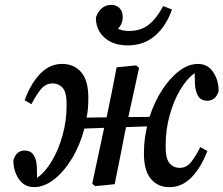

<svg xmlns="http://www.w3.org/2000/svg" viewBox="-20 -755 916 787"><path d="M673 12Q626 12 597.5 -23Q569 -58 570 -130Q570 -158 573.5 -185Q577 -212 583 -237L497 -234L492 -212Q482 -159 471.5 -106.5Q461 -54 450 0L370 8L358 -2L407 -231L326 -228Q308 -160 275 -105.5Q242 -51 201.5 -19.5Q161 12 120 12Q79 12 56.5 -22Q34 -56 35 -100Q43 -122 54.5 -130Q66 -138 81 -138Q105 -138 117.5 -120Q130 -102 131 -70L132 -26Q165 -49 192.5 -95Q220 -141 236.5 -200.5Q253 -260 253 -321Q254 -374 238 -393.5Q222 -413 195 -413Q167 -413 147 -388.5Q127 -364 109 -328L81 -344Q107 -415 146.5 -454.5Q186 -494 237 -493Q286 -492 314.5 -457Q343 -422 342 -350Q342 -331 340.5 -311.5Q339 -292 335 -273L417 -274Q428 -325 438 -376Q448 -427 458 -479L538 -487L550 -477L506 -275L593 -276Q613 -338 645 -387Q677 -436 715 -464.5Q753 -493 791 -493Q832 -493 854.5 -458.5Q877 -424 876 -380Q868 -358 856 -350Q844 -342 830 -342Q805 -342 793 -360Q781 -378 779 -411L778 -455Q746 -433 718.5 -386.5Q691 -340 675 -281Q659 -222 659 -160Q658 -107 674 -87Q690 -67 717 -67Q745 -67 764 -91.5Q783 -116 801 -152L830 -136Q803 -66 763.5 -26.5Q724 13 673 12ZM504 -569Q444 -569 408.5 -600.5Q373 -632 373 -683Q380 -705 396 -720Q412 -735 437 -735Q456 -735 469.5 -722Q483 -709 483 -685Q483 -658 464 -637Q485 -628 508 -628Q558 -628 590.5 -654.5Q623 -681 649 -730L685 -716Q661 -648 615.5 -608.5Q570 -569 504 -569Z"/></svg>

Font: Source Serif Pro SemiBold
Style: Italic
Weight: 600
Italic angle: -12°
Designer: Frank Grießhammer
Foundry: Adobe Systems Incorporated
Version: Version 3.001;hotconv 1.0.111;makeotfexe 2.5.65597